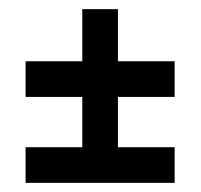

<svg xmlns="http://www.w3.org/2000/svg" viewBox="-20 -564 440 420"><path d="M36 -242H160V-352H36V-430H160V-544H238V-430H362V-352H238V-242H362V-164H36Z"/></svg>

Font: Booming Bebas 2
Style: Regular
Weight: 400
Designer: Ryoichi Tsunekawa
Foundry: Ryoichi Tsunekawa
Version: Version 2.000